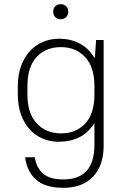

<svg xmlns="http://www.w3.org/2000/svg" viewBox="-20 -691 610 917"><path d="M259 -14Q218 -14 182.5 -29.5Q147 -45 121 -74Q95 -103 80 -145Q65 -187 65 -240V-280Q65 -332 80 -374Q95 -416 121.5 -445.5Q148 -475 184 -490.5Q220 -506 261 -506Q318 -506 361 -483Q404 -460 431 -415H433L439 -500H475V5Q475 99 424.5 152.5Q374 206 283 206Q195 206 151.5 166.5Q108 127 100 60H146Q154 111 186 138.5Q218 166 283 166Q431 166 431 0V-100H429Q374 -14 259 -14ZM271 -54Q343 -54 387 -101Q431 -148 431 -240V-280Q431 -371 386.5 -418.5Q342 -466 271 -466Q199 -466 155 -419Q111 -372 111 -280V-240Q111 -149 155.5 -101.5Q200 -54 271 -54ZM270 -599Q254 -599 244 -609Q234 -619 234 -635Q234 -651 244 -661Q254 -671 270 -671Q286 -671 296 -661Q306 -651 306 -635Q306 -619 296 -609Q286 -599 270 -599Z"/></svg>

Font: PT Root UI Light
Style: Regular
Weight: 300
Designer: Vitaly Kuzmin
Foundry: ParaType Ltd.
Version: Version 2.000G